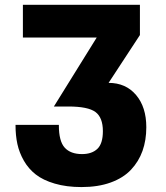

<svg xmlns="http://www.w3.org/2000/svg" viewBox="-20 -757 682 790"><path d="M315.4 12.7Q253.4 12.7 205.3 -1.5Q157.2 -15.6 127.2 -39.1Q97.2 -62.5 78.1 -95.9Q59.1 -129.4 51.5 -164.6Q43.9 -199.7 43.9 -241.2V-243.2H222.2V-241.2Q222.2 -175.8 246.3 -149.4Q270.5 -123 317.4 -123Q357.9 -123 380.6 -144.5Q403.3 -166 403.3 -217.3Q403.3 -273.4 372.8 -296.1Q342.3 -318.8 260.7 -318.8H201.7L377.9 -602.5H74.2V-737.3H555.7V-612.8L426.8 -416Q497.6 -416 539.8 -366.2Q582 -316.4 582 -233.4Q582 -180.2 566.4 -136.2Q550.8 -92.3 519 -58.6Q487.3 -24.9 435.5 -6.1Q383.8 12.7 315.4 12.7Z"/></svg>

Font: Epilogue ExtraBold
Style: Regular
Weight: 800
Designer: Tyler Finck
Foundry: Etcetera Type Co
Version: Version 2.112